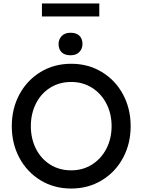

<svg xmlns="http://www.w3.org/2000/svg" viewBox="-20 -1078 822 1108"><path d="M391 10Q292 10 214 -37.5Q136 -85 92 -167Q48 -249 48 -350Q48 -451 92 -533Q136 -615 214 -662.5Q292 -710 391 -710Q489 -710 567.5 -662.5Q646 -615 690 -533Q734 -451 734 -350Q734 -249 690 -167Q646 -85 567.5 -37.5Q489 10 391 10ZM391 -605Q323 -605 270 -572Q217 -539 187.5 -480.5Q158 -422 158 -350Q158 -278 187.5 -219.5Q217 -161 270 -128Q323 -95 391 -95Q458 -95 511 -128.5Q564 -162 594 -220Q624 -278 624 -350Q624 -422 594 -480Q564 -538 511 -571.5Q458 -605 391 -605ZM318 -824Q318 -851 336 -870Q354 -889 387 -889Q421 -889 438.5 -871.5Q456 -854 456 -824Q456 -797 438 -778Q420 -759 387 -759Q353 -759 335.5 -776.5Q318 -794 318 -824ZM222 -1058H553V-983H222Z"/></svg>

Font: Lexend
Style: Regular
Weight: 400
Designer: Thomas Jockin
Foundry: Lexend
Version: Version 1.000